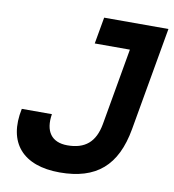

<svg xmlns="http://www.w3.org/2000/svg" viewBox="-80 -763 762 843"><g transform="rotate(10 301.5 -341.5)"><path d="M241.7 9.8C404.8 9.8 492.7 -66.4 522 -232.4L603 -693.4H316.4L295.4 -574.7H452.1L392.1 -232.4C377.4 -150.4 333 -113.3 254.4 -113.3C183.6 -113.3 151.4 -158.7 164.1 -236.3H29.8C-2.9 -80.6 78.1 9.8 241.7 9.8Z"/></g></svg>

Font: Cascadia Mono PL
Style: Bold Italic
Weight: 700
Italic angle: -10°
Monospace: yes
Designer: Aaron Bell
Foundry: Saja Typeworks
Version: Version 2404.023